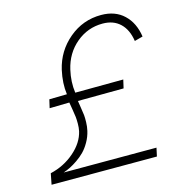

<svg xmlns="http://www.w3.org/2000/svg" viewBox="-104 -789 835 883"><g transform="rotate(-15 314.0 -347.5)"><path d="M451.7 -655.3Q380.4 -655.3 325.7 -609.4Q271 -563.5 253.9 -488.8Q241.2 -433.6 248.5 -380.9L477.5 -382.3L468.3 -342.3L250.5 -340.8Q251.5 -333 255.6 -307.9Q259.8 -282.7 261 -270.5Q262.2 -258.3 261.7 -237.1Q261.2 -215.8 256.8 -196.8Q250.5 -169.4 236.6 -145.3Q222.7 -121.1 206.8 -105Q190.9 -88.9 170.9 -75.2Q150.9 -61.5 135 -53.7Q119.1 -45.9 102.1 -40H543.9L535.2 0H33.7L43.9 -52.2Q109.4 -67.4 158.4 -109.9Q207.5 -152.3 219.7 -205.1Q223.1 -221.2 223.1 -240.7Q223.1 -260.3 221.7 -272.9Q220.2 -285.6 216.1 -310.1Q211.9 -334.5 210.4 -344.2L116.2 -342.3L125.5 -382.3L209.5 -383.8Q202.1 -437 215.8 -498.5Q235.4 -583.5 301.8 -639.4Q368.2 -695.3 455.1 -695.3Q522 -695.3 563.2 -656.2Q604.5 -617.2 614.3 -550.3L574.7 -539.6Q566.4 -595.2 534.7 -625.2Q502.9 -655.3 451.7 -655.3Z"/></g></svg>

Font: HK Grotesk Light Legacy Italic
Style: Regular
Weight: 300
Italic angle: -13°
Designer: Alfredo Marco Pradil
Foundry: Hanken Design Co.
Version: Version 2.022;PS 002.022;hotconv 1.0.88;makeotf.lib2.5.64775